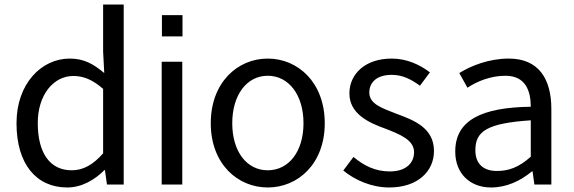

<svg xmlns="http://www.w3.org/2000/svg" viewBox="-20 -816 2539 849"><path d="M277 13C342 13 399 -21 442 -64H444L453 0H527V-796H436V-587L441 -493C393 -533 352 -557 288 -557C164 -557 53 -447 53 -271C53 -90 141 13 277 13ZM297 -63C201 -63 147 -139 147 -272C147 -396 216 -480 304 -480C349 -480 389 -464 436 -423V-138C391 -87 348 -63 297 -63Z M695 -543V0H786V-543ZM696 -655H787V-749H696Z M1164 13C1297 13 1416 -91 1416 -271C1416 -452 1297 -557 1164 -557C1031 -557 912 -452 912 -271C912 -91 1031 13 1164 13ZM1164 -63C1071 -63 1007 -146 1007 -271C1007 -396 1071 -481 1164 -481C1257 -481 1322 -396 1322 -271C1322 -146 1257 -63 1164 -63Z M1701 13C1829 13 1899 -60 1899 -148C1899 -250 1812 -284 1733 -313C1672 -337 1613 -355 1613 -407C1613 -450 1644 -485 1712 -485C1761 -485 1798 -465 1837 -437L1881 -496C1838 -529 1780 -557 1712 -557C1594 -557 1525 -488 1525 -403C1525 -312 1611 -273 1687 -246C1747 -222 1811 -198 1811 -143C1811 -96 1776 -58 1704 -58C1639 -58 1590 -83 1543 -122L1498 -62C1550 -19 1624 13 1701 13Z M2151 13C2219 13 2280 -15 2332 -58H2335L2343 0H2418V-334C2418 -467 2362 -557 2230 -557C2142 -557 2062 -525 2011 -493L2047 -428C2090 -457 2151 -481 2215 -481C2304 -481 2327 -414 2327 -344C2112 -341 1993 -286 1993 -146C1993 -47 2060 13 2151 13ZM2177 -60C2121 -60 2082 -88 2082 -152C2082 -236 2134 -271 2327 -284V-123C2274 -76 2230 -60 2177 -60Z"/></svg>

Font: Spoqa Han Sans Neo
Style: Regular
Weight: 400
Designer: [Spoqa Han Sans Neo] Dong-huui Kim ___ Younghwa Kang ___ Yujin Lee ___ [Noto Sans] Ryoko NISHIZUKA ____ (kana & ideograp
Foundry: Spoqa (http://www.spoqa-han-sans.com)
Version: Version 1.100;hotconv 1.0.109;makeotfexe 2.5.65596